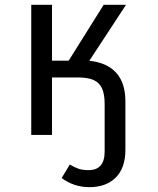

<svg xmlns="http://www.w3.org/2000/svg" viewBox="-20 -560 655 797"><path d="M350.8 -307.7Q423.1 -300.5 461.8 -258.5Q500.5 -216.4 500.5 -139.5V62.1Q500.5 137.4 460.3 177.2Q420 216.9 351.3 216.9Q286.7 216.9 235.9 179L269.7 123.1Q290.8 135.4 307.2 140.8Q323.6 146.2 347.7 146.2Q414.4 146.2 414.4 69.2V-128.2Q414.4 -169.7 403.3 -193.6Q392.3 -217.4 368.2 -227.9Q344.1 -238.5 303.1 -238.5H195.9V0H109.7V-540H195.9V-308.2H265.1L410.3 -540H503.1Z"/></svg>

Font: Fira Code Fixed
Style: Regular
Weight: 400
Monospace: yes
Designer: Carrois Corporate, Edenspiekermann AG, Nikita Prokopov
Foundry: Carrois Corporate, Edenspiekermann AG, Nikita Prokopov
Version: Version 5.002